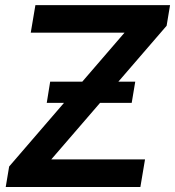

<svg xmlns="http://www.w3.org/2000/svg" viewBox="-20 -748 700 768"><path d="M2.9 0 16.6 -82 478 -617.2H103L121.6 -727.5H660.2L646.5 -645L185.1 -110.4H560.1L541.5 0ZM167 -336.4 180.7 -421.4H521L506.8 -336.4Z"/></svg>

Font: Inter Display Semi Bold
Style: Italic
Weight: 600
Italic angle: -9.39999°
Designer: Rasmus Andersson
Foundry: rsms
Version: Version 4.000;git-4fc901f